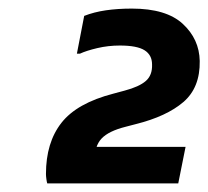

<svg xmlns="http://www.w3.org/2000/svg" viewBox="-20 -907 485 447"><path d="M90 -480Q89 -483 88 -490Q87 -497 87 -502Q87 -575 123 -621Q159 -667 244 -689L270 -696Q304 -705 319.5 -718.5Q335 -732 334 -757Q334 -779 316.5 -790Q299 -801 259 -801Q232 -801 206.5 -795Q181 -789 166 -782H159L176 -870Q199 -879 226.5 -883Q254 -887 287 -887Q367 -887 405.5 -851.5Q444 -816 445 -765Q446 -703 407 -669.5Q368 -636 296 -618L273 -612Q233 -602 216.5 -584.5Q200 -567 200 -533L110 -480ZM110 -480 153 -565H412L395 -480Z"/></svg>

Font: Kufam SemiBold
Style: Italic
Weight: 600
Italic angle: -11°
Designer: Artur Schmal
Foundry: Original Type
Version: Version 1.301; ttfautohint (v1.8.3)